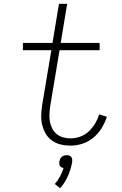

<svg xmlns="http://www.w3.org/2000/svg" viewBox="-20 -755 640 1006"><path d="M350 8Q323 8 298 2Q273 -4 252.5 -18.5Q232 -33 219.5 -54.5Q207 -76 201 -100.5Q195 -125 196 -151.5Q197 -178 201 -205L249 -492H100V-530H255L289 -735H332L298 -530H502V-492H292L243 -198Q240 -178 239 -157.5Q238 -137 241.5 -118Q245 -99 253.5 -82Q262 -65 276.5 -53Q291 -41 310 -35.5Q329 -30 350 -30Q375 -30 400 -39Q425 -48 445 -66.5Q465 -85 478.5 -108Q492 -131 500 -156L540 -143Q530 -112 512.5 -83.5Q495 -55 469 -33.5Q443 -12 412 -2Q381 8 350 8ZM295 231 267 209Q283 191 294.5 169.5Q306 148 313 125Q307 124 302 121.5Q297 119 294 114.5Q291 110 290.5 104Q290 98 291 92Q292 85 295 78.5Q298 72 303.5 67Q309 62 316 60Q323 58 330 58Q337 58 343 60Q349 62 353 67Q357 72 358 78.5Q359 85 358 92V94L356 105Q349 139 334 171.5Q319 204 295 231Z"/></svg>

Font: Iosevka Slab XLtEx
Style: Italic
Weight: 200
Width: 7
Italic angle: -9°
Monospace: yes
Designer: Belleve Invis
Foundry: Belleve Invis
Version: Version 11.1.0; ttfautohint (v1.8.3)